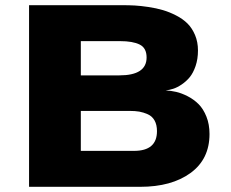

<svg xmlns="http://www.w3.org/2000/svg" viewBox="-20 -720 890 740"><path d="M92 0V-700H452.5Q476.5 -700 499.5 -698.8Q522.5 -697.5 552.5 -693Q582.5 -688.5 608 -681Q633.5 -673.5 659.2 -660.2Q685 -647 702.8 -629.2Q720.5 -611.5 731.8 -584.8Q743 -558 743 -525.5Q743 -492.5 733.8 -465.5Q724.5 -438.5 711 -422.2Q697.5 -406 680 -394.2Q662.5 -382.5 647.5 -377.8Q632.5 -373 618.5 -371.5Q638.5 -370.5 659.2 -365.8Q680 -361 703.8 -348.8Q727.5 -336.5 745.5 -318.5Q763.5 -300.5 775.5 -270.8Q787.5 -241 787.5 -203.5Q787.5 -106.5 714.2 -53.2Q641 0 520.5 0ZM291.5 -429.5H440Q545 -429.5 545 -498.5Q545 -535 518.5 -548.2Q492 -561.5 442.5 -561.5H291.5ZM291.5 -138.5H496.5Q585 -138.5 585 -214.5Q585 -239 575.8 -255.5Q566.5 -272 549.8 -279.5Q533 -287 517 -289.8Q501 -292.5 480.5 -292.5H291.5Z"/></svg>

Font: League Mono Wide ExtraBold
Style: Regular
Weight: 800
Width: 8
Designer: Tyler Finck
Foundry: The League of Moveable Type / Tyler Finck
Version: Version 2.210